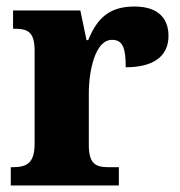

<svg xmlns="http://www.w3.org/2000/svg" viewBox="-20 -568 550 588"><path d="M13 0H344V-56H312C276 -56 252 -64 252 -123V-282C252 -353 272 -446 323 -446C358 -446 365 -417 365 -362C445 -362 496 -392 496 -458C496 -511 465 -548 392 -548C318 -548 279 -516 250 -445H245L226 -536H20V-480H23C65 -480 86 -471 86 -412V-128C86 -65 59 -56 17 -56H13Z"/></svg>

Font: Noto Serif Bengali SemiCondensed ExtraBold
Style: Regular
Weight: 800
Width: 4
Designer: Juan Bruce, Universal Thirst, Indian Type Foundry and the Monotype Design Team.
Foundry: Monotype Imaging Inc.
Version: Version 2.003